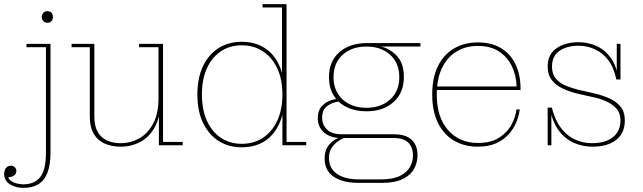

<svg xmlns="http://www.w3.org/2000/svg" viewBox="-99 -702 3108 928"><path d="M123 38V-474H29V-490H145V37ZM-46 99Q-35 99 -27.5 106Q-20 113 -20 124Q-20 139 -32 147Q-44 155 -65 155L-63 144Q-59 166 -38.5 177Q-18 188 15 189V206Q-24 206 -51.5 188.5Q-79 171 -79 138Q-79 122 -70.5 110.5Q-62 99 -46 99ZM15 189Q70 188 96.5 152.5Q123 117 123 38L145 37Q145 96 130 133.5Q115 171 86.5 188.5Q58 206 15 206ZM130 -592Q118 -592 110.5 -600Q103 -608 103 -620Q103 -632 110.5 -640Q118 -648 130 -648Q143 -648 150 -640Q157 -632 157 -620Q157 -608 150 -600Q143 -592 130 -592Z M484 7Q441 7 407 -8Q373 -23 354 -55.5Q335 -88 335 -139V-474H247V-490H357V-139Q357 -73 391 -41.5Q425 -10 485 -10Q532 -10 573.5 -33Q615 -56 641 -104Q667 -152 667 -226H678Q678 -142 651 -91Q624 -40 580 -16.5Q536 7 484 7ZM669 0V-173H667V-474H573V-490H689V-16H784V0Z M1069 10Q1006 10 958 -20.5Q910 -51 882.5 -108Q855 -165 855 -245Q855 -326 882.5 -383Q910 -440 958 -470Q1006 -500 1069 -500Q1134 -500 1180.5 -470Q1227 -440 1252 -383Q1277 -326 1277 -246V-244Q1277 -164 1252 -107Q1227 -50 1180.5 -20Q1134 10 1069 10ZM1069 -7Q1127 -7 1171 -35.5Q1215 -64 1240.5 -117.5Q1266 -171 1266 -245Q1266 -320 1240.5 -373Q1215 -426 1171 -454.5Q1127 -483 1069 -483Q1013 -483 969.5 -454.5Q926 -426 901.5 -373Q877 -320 877 -245Q877 -171 901.5 -117.5Q926 -64 969.5 -35.5Q1013 -7 1069 -7ZM1266 0V-168L1271 -245L1264 -335V-666H1170V-682H1286V-16H1381V0Z M1635 182Q1557 182 1513.5 152Q1470 122 1470 64Q1470 29 1485 6.5Q1500 -16 1522.5 -28.5Q1545 -41 1565 -45L1568 -36Q1554 -32 1536 -20Q1518 -8 1504.5 12Q1491 32 1491 61Q1491 111 1529 138Q1567 165 1636 165H1743Q1800 165 1833.5 148.5Q1867 132 1882 106Q1897 80 1897 50Q1897 9 1874 -13Q1851 -35 1803 -35H1549Q1499 -35 1468 -61Q1437 -87 1437 -131Q1437 -164 1452.5 -184Q1468 -204 1492 -214Q1516 -224 1541 -225L1543 -212Q1507 -208 1482.5 -189.5Q1458 -171 1458 -133Q1458 -99 1481.5 -76Q1505 -53 1551 -53H1805Q1862 -53 1890.5 -26.5Q1919 0 1919 49Q1919 84 1902 114.5Q1885 145 1847 163.5Q1809 182 1745 182ZM1672 -164Q1618 -164 1577 -184Q1536 -204 1513.5 -241Q1491 -278 1491 -329Q1491 -406 1541.5 -450Q1592 -494 1677 -494L1743 -477Q1786 -467 1819.5 -431.5Q1853 -396 1853 -330Q1853 -253 1803 -208.5Q1753 -164 1672 -164ZM1672 -181Q1743 -181 1787 -221.5Q1831 -262 1831 -329Q1831 -397 1787 -437Q1743 -477 1672 -477Q1601 -477 1557 -437Q1513 -397 1513 -329Q1513 -262 1557 -221.5Q1601 -181 1672 -181ZM1743 -477 1677 -494H1933V-477Z M2210 7Q2145 7 2095 -22.5Q2045 -52 2017.5 -108.5Q1990 -165 1990 -245Q1990 -326 2017.5 -382Q2045 -438 2095 -467.5Q2145 -497 2210 -497V-480Q2151 -480 2106 -452Q2061 -424 2036.5 -371.5Q2012 -319 2012 -245Q2012 -135 2067 -73Q2122 -11 2210 -11Q2275 -11 2315 -37.5Q2355 -64 2374.5 -102Q2394 -140 2397 -173H2413Q2410 -145 2397.5 -113.5Q2385 -82 2361 -54.5Q2337 -27 2300 -10Q2263 7 2210 7ZM2006 -267V-284H2398L2417 -273V-267ZM2398 -284Q2396 -339 2374.5 -383Q2353 -427 2312.5 -453.5Q2272 -480 2210 -480V-497Q2278 -497 2324 -468.5Q2370 -440 2393.5 -389.5Q2417 -339 2417 -273Z M2764 7Q2716 7 2673 -12.5Q2630 -32 2600 -73.5Q2570 -115 2558 -182H2568Q2584 -120 2613.5 -82Q2643 -44 2681.5 -27Q2720 -10 2762 -10Q2827 -10 2863.5 -39Q2900 -68 2900 -120Q2900 -155 2880.5 -177Q2861 -199 2830.5 -212.5Q2800 -226 2765 -233L2698 -248Q2655 -258 2621 -274Q2587 -290 2567.5 -315.5Q2548 -341 2548 -380Q2548 -439 2590.5 -468.5Q2633 -498 2698 -498Q2743 -498 2783.5 -480Q2824 -462 2853 -422.5Q2882 -383 2890 -318H2880Q2868 -377 2840 -412.5Q2812 -448 2775 -464.5Q2738 -481 2698 -481Q2642 -481 2605.5 -456.5Q2569 -432 2569 -380Q2569 -343 2588.5 -321Q2608 -299 2638 -287Q2668 -275 2701 -267L2768 -252Q2808 -243 2843 -228Q2878 -213 2899.5 -187.5Q2921 -162 2921 -120Q2921 -59 2879.5 -26Q2838 7 2764 7ZM2548 0V-182H2558L2566 -167V0ZM2890 -318 2882 -333V-490H2900V-318Z"/></svg>

Font: Montagu Slab 144pt Thin
Style: Regular
Weight: 250
Version: Version 1.000